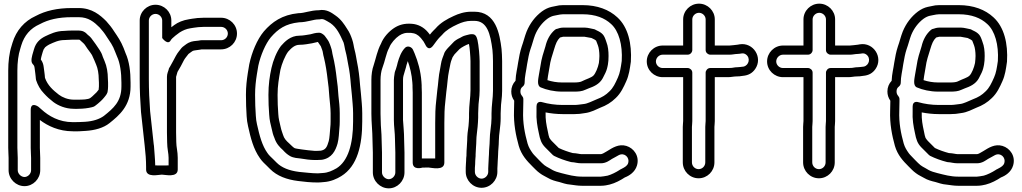

<svg xmlns="http://www.w3.org/2000/svg" viewBox="-20 -804 5589 1050"><path d="M77 60C77 41.2 75 21.4 75 4V-418C75 -462.4 80.2 -505.5 90.9 -537.5L96 -554.9C112.6 -610.3 146.3 -649 196.2 -671.2C196.7 -671.4 197.5 -671.8 197.9 -672C243.7 -696.7 299.2 -710 373 -710H411C463.2 -710 494.6 -683.9 524.9 -653.7C538 -639.4 551.9 -621.9 561.8 -605.7C570.8 -591.7 580.5 -577.2 588.6 -565.1L599.8 -544.4C607.2 -529.5 613.1 -510.1 620.3 -494.4C636.6 -459.5 644 -407.2 644 -352V-331C644 -248.3 600.1 -211.7 547.8 -169.9C523.3 -152.3 489.1 -140.7 444.4 -137.9C422.7 -136.5 399.2 -136 378 -136C303.1 -136 246.7 -169 205.9 -206.4C200.7 -211.2 194.9 -215.5 190.7 -219.7C190.7 -219.7 148 -251.6 148 -202V5C148 24.6 150 45.9 150 60V127C150 146.4 132.5 164 114 164C95.1 164 77 145.9 77 127ZM27 60V127C27 174.2 66.8 214 114 214C161.6 214 200 173.6 200 127V60C200 42.2 198 21.2 198 5V-147.9C241.6 -114.9 301.6 -86.3 377.3 -86C400.9 -84.8 427.4 -86.7 447.6 -88.1C498.6 -91.2 546.2 -104.5 578.6 -130.5C631.5 -172.8 694 -225.1 694 -331V-352C694 -410.6 687.5 -467.6 666.3 -514.2C660.3 -531.7 652.3 -551.2 644.2 -567.6L631.9 -590C624.4 -603.8 612.8 -618.7 604.2 -632.3C592 -652 576.3 -671.7 561.1 -688.3C527.6 -721.8 482.9 -760 411 -760H373C293.6 -760 229.3 -745.5 175 -716.5C113.6 -688.8 68.5 -637.4 48 -569.1L43.1 -552.5C30.6 -514.4 25 -465.8 25 -418V4C25 24.7 27 44.9 27 60ZM571 -331V-352C571 -358.5 570.6 -365.4 570 -372.2C569.7 -408.2 564.3 -441.5 551.9 -470L542.5 -492.5C536.8 -510.7 531.7 -520 525.8 -528.9L515.8 -543.9C508.3 -555.1 497.9 -570.8 486.4 -585.5C476.7 -600.2 467.1 -608.5 457.5 -615.9C452.1 -621.3 443 -633 421.6 -636C418.1 -636.7 414.6 -637 411 -637H373C359.8 -637 343.6 -636.1 330.8 -635C286.3 -634.7 254 -617.9 227.2 -605.5C197.8 -590.8 176.2 -570.8 166 -535L161 -518C156.2 -501.1 144.7 -467.9 159.3 -453.3C165.6 -447.1 168.3 -441.6 169.2 -432.2L173.1 -402.3C174.3 -388.9 176 -379.9 176 -374C176 -371.4 176.6 -368.2 177.3 -366.1C186.5 -338.5 200 -313.9 219.9 -293.7C237.9 -274 251.4 -262 271.8 -246.1C298.9 -225.8 338.9 -209.3 382 -209C390.6 -208.3 401.6 -208.5 409 -209C435.4 -209.1 461.2 -212.3 483.1 -217.7C489.8 -219.4 494.8 -220.1 506.8 -230.4L515.8 -237.6C523.3 -243.9 538 -256.4 548.7 -269.8L556.2 -279.2C557.9 -281.2 563.2 -287.1 568 -299.8C570 -312.6 571 -320 571 -331ZM521 -352V-331C521 -326.1 520 -324.4 520 -320C520 -317.6 520 -317 519.5 -313.4C518.5 -312.1 517.5 -311 516.2 -309.3L508.2 -299.3C506.7 -297.2 487.1 -278.8 484.2 -276.4L474.4 -268.5C462.8 -259.3 429.1 -259 408 -259H383C351 -259 320.8 -271.9 302.2 -285.9C270.5 -310.5 240.8 -336.2 225.9 -378.5C225.4 -388.6 223.9 -400.1 222.8 -408.3L218.9 -437.7C217.2 -452.2 213.2 -465 203.2 -478.8C204.4 -486.8 206.4 -495 209 -504L214 -521C217.4 -533 218.8 -534.7 226.8 -545.5C232 -550.2 240.8 -556.3 248.8 -560.5C275.8 -572.9 300.7 -585 332 -585C344.4 -585 360.7 -587 373 -587H411C412.7 -587 414 -586.4 416 -586.2C417.3 -585.2 420.2 -582.5 423.3 -579.3C431.6 -571.1 439.5 -566.2 444.8 -557.7C452.6 -545.3 463 -530.7 474.7 -515.4L483 -502.9C488.4 -490.9 492.3 -483.2 495.9 -474.4L506 -450.1C514.8 -430.3 520 -400.1 520 -371C520 -364.5 521 -357.7 521 -352Z M1094 -657H1189C1209.5 -657 1226 -640.5 1226 -620.5C1226 -600.5 1209.5 -584 1189 -584H1081C1079.7 -584 1077.9 -583.8 1076.9 -583.7L1065.5 -581.8C1049.5 -579.9 1030.9 -579.9 1011.8 -570.4C997.1 -563 988.8 -554.2 979.1 -547.8C976.6 -546.1 974 -543.5 972.5 -541.3C963.5 -528.5 953.8 -520.1 941.9 -498.7C930 -474.9 923.2 -464.6 910.2 -440.3C906.3 -433.9 903 -430.1 902.1 -422.3C900.2 -415.3 893 -401.3 893 -384V-80C893 -62 893.4 -43.1 894 -26.5C894.2 10.3 902 33.8 902 59V100.6C892.2 100.9 880.3 101 865 101C850.2 101 836.9 100.8 828.9 100.6C828.2 61.8 824 28.9 822 -6.4C821.7 -11.4 821.1 -13.7 820.5 -16.3C813.4 -76.6 808.2 -135.4 800.9 -196.4C796.7 -251.7 794 -312.5 794 -372V-692C794 -711.2 810.8 -728 830.5 -728C850.2 -728 867 -711.2 867 -692V-596C867 -596 898.4 -552.9 914.4 -584.8C916.5 -589.1 926.5 -599 939.3 -609.2L962.2 -626.4C980.7 -638 998.5 -645.7 1020.3 -649.2C1027.9 -650.1 1032.8 -651 1039.3 -652.3L1054.1 -654.2C1060.4 -655 1066.7 -656 1073 -656C1079.8 -656 1086.4 -657 1094 -657ZM744 -692V-372C744 -310.5 746.7 -248.5 751.1 -191.6C758.7 -128.5 763.8 -69.6 771.2 -8C775.9 31.4 779 72.8 779 109V123C779 169.4 847.9 151 865 151C882.7 151 952 169.4 952 123V59C952 24.1 944 0.1 944 -27.5C943.3 -45.6 943 -62 943 -80V-383.7C943.5 -387 947.9 -399.5 950.7 -410.7C965.5 -435.3 972.5 -448.2 986.1 -475.3C992.7 -486.9 999.4 -493.5 1010.8 -508.9C1021.6 -516.6 1030.3 -523.7 1034.2 -525.6C1039.6 -528.3 1055.5 -529.4 1073.1 -532.3L1083.1 -534H1189C1236.8 -534 1276 -572.5 1276 -620.5C1276 -668.5 1236.8 -707 1189 -707H1094C1086.1 -707 1080.8 -706.8 1071.8 -706C1063.5 -705.9 1056.4 -705.3 1047.2 -703.7L1031.9 -701.8C1025.5 -701 1020.8 -699.6 1013.7 -698.8C981.8 -693.9 953.3 -682.3 933 -667L917 -655V-692C917 -739.4 877.7 -778 830.5 -778C783.3 -778 744 -739.4 744 -692Z M1615.3 -682C1663 -682.7 1691.3 -698 1724 -698H1726C1727.9 -698 1730.4 -698.3 1731.8 -698.7C1748.8 -702.8 1760.3 -693.2 1786.7 -677.8C1822 -653 1838.4 -617 1858.8 -571.7C1863.8 -556.5 1864.7 -541 1870.9 -518.4C1876.3 -498.9 1878.6 -479.6 1883.5 -455C1891.8 -415.7 1895.8 -381.1 1899.1 -336.8L1904.1 -286.8C1906.7 -254.7 1911 -216.8 1911 -185V-140C1911 -16.4 1883.7 77 1820.4 116.4C1795.8 129.8 1775 140.4 1745.3 142.1C1736.7 142.7 1726.3 143.5 1718.2 144C1682.4 143.9 1651.6 139 1615.5 136.1C1560.2 129.1 1519.9 112.6 1492.7 85.3L1475.7 68.3C1461.1 53.7 1451.5 46.2 1442.6 32.8C1413.7 -7.6 1399.8 -59.7 1385.3 -124.7C1378.3 -152.8 1378.6 -186.8 1376 -226.3C1375.3 -246.9 1375 -265.6 1375 -286C1375 -327 1379.2 -361.5 1384.7 -397L1392.6 -444.3C1405.1 -502.3 1432.4 -565.2 1461 -599.8C1501 -645.7 1540.9 -674 1615.3 -682ZM1614 -732C1613.4 -732 1612.3 -732 1611.5 -731.9C1522.7 -723 1467.8 -683.9 1422.9 -632.2C1385.5 -587.2 1357.3 -518.4 1343.6 -454.2C1343.5 -454 1343.4 -453.5 1343.3 -453.1L1335.3 -405C1329.6 -367.9 1325 -330.6 1325 -286C1325 -264.8 1325.3 -245 1326 -223.7C1328.7 -185.2 1327.3 -151.4 1336.7 -113.2C1350.9 -49.4 1365.5 10.5 1401.4 61.1C1414.3 80.2 1428.6 92 1440.3 103.7L1457.3 120.7C1495.5 158.8 1548.7 178.2 1609.9 185.8C1644.8 190.2 1678 194 1719 194C1729.3 194 1740.1 192.6 1748.7 191.9C1789 189.7 1822.3 173.9 1846.1 159.3C1936.1 103.9 1961 -13.5 1961 -140V-185C1961 -221.3 1956.5 -259.3 1953.9 -291.2L1948.9 -341.2C1945.6 -384.9 1941.1 -423.9 1932.5 -465C1928.2 -486.6 1925.7 -507.9 1919.1 -531.6C1914.5 -548.4 1913.5 -566.9 1905.6 -589.3C1899.1 -607.7 1892.3 -626.2 1877.8 -646.9C1862.4 -671.5 1845 -698.6 1814.1 -719.7C1797.3 -731.1 1767.6 -756.2 1723.2 -748C1678 -747.7 1645.1 -732 1614 -732ZM1737 70C1738.3 70 1740.1 69.8 1741.1 69.7C1795 60.7 1814.9 19.9 1826.1 -19.3C1833.3 -46.4 1833.7 -77.4 1835.9 -100.4C1837.3 -112.9 1838 -126.6 1838 -140V-185C1838 -216.7 1834.3 -252.3 1830.9 -279.5L1826.9 -330C1826.9 -330.3 1826.8 -330.8 1826.8 -331.1L1821.8 -370.9C1817 -414.4 1810.5 -458.9 1800.1 -500.6C1796.5 -512.9 1796.7 -527.7 1789.3 -547.2C1786.2 -555.8 1783.6 -564.8 1778.4 -575.2C1772.8 -586.2 1765.5 -594.7 1756.3 -607.5C1751.9 -613.7 1740.5 -620.4 1739.9 -620.8C1735.8 -623.5 1730 -625 1726 -625L1724 -625C1706.4 -625 1688.6 -619.4 1677.8 -616.5C1655.9 -613 1636.3 -609 1618 -609C1566.9 -609 1535.9 -574.3 1517.4 -553.7C1516.9 -553.2 1516.3 -552.4 1516 -552C1492.9 -521.2 1473.8 -473.7 1464.6 -432.4C1454.6 -387.5 1448 -341.2 1448 -285C1448 -249.2 1449.3 -209 1452.1 -177.3C1454 -144.2 1460 -125.3 1465.6 -100.7C1470 -79.8 1473.4 -66.5 1480.5 -50.3C1491.1 -17.5 1509.8 1 1527.3 16.7C1539.1 29.8 1550 40.2 1566.6 49.7C1584.8 60.1 1610.9 61.4 1623.4 62.8C1647.8 67.1 1677.6 71 1699 71H1715C1722.8 71 1730.7 70 1737 70ZM1718.4 -574.6C1722.9 -568 1727.4 -560.8 1734.5 -551C1736.5 -546.7 1739.1 -538.7 1742.6 -529.1C1746.1 -520.5 1745.8 -508.8 1751.9 -487.4C1760.8 -451.4 1767.5 -407.4 1772.2 -365.1L1777.1 -325.5L1781.1 -275C1783.3 -246.8 1788 -213.9 1788 -185V-140C1788 -128.1 1787.4 -117.1 1786.1 -105.6C1783.7 -80 1782.4 -49.6 1777.9 -32.7C1768.1 1.7 1760.6 14.8 1734.7 20C1728.6 20.1 1721.5 20.4 1714 21H1700.2C1679.2 18.9 1650.3 16.8 1631.5 13.4C1616.6 10.7 1598.6 9.4 1590.7 5.9C1580.7 0 1572.6 -9.9 1561.6 -19.7C1544.7 -34.7 1533.8 -46.6 1527.9 -66.2C1522.8 -83.5 1519.6 -86.8 1514.4 -111.3C1508.1 -139 1503.4 -153.6 1501.9 -180.8C1499.2 -212.2 1498 -249.9 1498 -285C1498 -336.3 1505.4 -375.4 1513.5 -422.1C1521 -455.3 1538.8 -498.5 1555.4 -521.1C1573.9 -541.6 1592 -559 1618 -559C1643.7 -559 1667.7 -564.3 1686.8 -567.3C1697.6 -568.9 1708.2 -573.2 1718.4 -574.6Z M2287 62.7V-298C2287 -308 2286.5 -320 2286 -327.9V-338C2286 -343.4 2285 -348.6 2285 -354C2285 -354.6 2285 -355.4 2284.9 -355.8C2280.7 -415.8 2265.7 -467.7 2247.3 -512.1C2244.1 -520.7 2242.1 -525.2 2238.8 -531.4C2232 -547.4 2209.1 -556.5 2195.3 -542.7C2173.3 -520.6 2162.4 -488 2154.8 -461.5L2150.9 -445.6L2145 -425.9C2143.6 -420.8 2138.4 -413 2137 -395.7C2136.1 -389.7 2134 -377.8 2134 -367V-147C2134 -112.5 2140 -77 2140 -43C2140 -18.5 2142 10.2 2142 30V139C2142 158.4 2124.5 176 2106 176C2087.1 176 2069 157.9 2069 139V30C2069 8.9 2067 -21.3 2067 -40C2067 -78.4 2062 -110.8 2062 -144C2062 -157.3 2061 -170.1 2061 -182V-367C2061 -389.9 2064.7 -415.5 2070.3 -430C2086.3 -471.5 2091.6 -512.6 2107.9 -541.9C2108.5 -543 2109.2 -544.5 2109.5 -545.5C2117.4 -567.2 2142.2 -595.4 2162.7 -609.1C2180.8 -620.8 2196.4 -626.5 2228.2 -624.1C2249.6 -622.5 2266.5 -614 2281.9 -595.8C2294.6 -580.8 2299.6 -572.8 2306.6 -558.8C2306.6 -558.8 2322.4 -519.5 2349 -555C2361 -571 2373.3 -588.9 2384.7 -600.3L2397.7 -613.3C2398.1 -613.8 2398.8 -614.5 2399.1 -614.9C2419.1 -638.4 2447.9 -655.6 2482.5 -671.3C2504.8 -681.7 2530 -690 2557 -690H2574C2644.2 -690 2661.9 -619.6 2673.1 -530.6L2675.1 -502.4C2675.7 -491.9 2676 -480.8 2676 -470V-307C2676 -268.7 2668 -227.5 2668 -184V-158C2668 -118.9 2658 -79.8 2658 -34C2658 -14 2654 14.1 2654 40C2654 50.3 2652 60.1 2652 76C2652 87.6 2650 101.8 2650 117V136C2650 155.5 2632.7 173 2613.5 173C2594.3 173 2577 155.6 2577 136V114.3C2578.2 101.7 2579 87.7 2579 76C2579 65.1 2581 57.6 2581 49V40C2581 21.3 2585 -14.7 2585 -36C2585 -59.5 2590.2 -87.5 2591.9 -110.1L2593.9 -136C2594.6 -144.5 2595 -153 2595 -161V-184C2595 -191.6 2596 -201.2 2596 -211C2596 -243.7 2603 -269.4 2603 -309V-470C2603 -478.6 2602.6 -487.6 2601.9 -495.9L2599.9 -523.8C2598.5 -543.2 2593.2 -577.5 2591.3 -584.7C2586.8 -602.6 2581.2 -617 2563 -617H2557C2552.4 -617 2547 -615.9 2543.6 -614.9L2529.9 -611.5C2510.2 -607 2501.8 -599.5 2495.8 -596.8C2481.7 -590.5 2465.4 -581 2454.7 -567.8C2445.5 -556.6 2411.8 -528.8 2407.5 -506.7L2399.6 -485.8C2391.2 -463.4 2390.9 -444.6 2386.7 -426.7C2377.9 -388.8 2376.8 -344.3 2371.3 -308.8C2371.2 -308.2 2371.1 -307.3 2371.1 -306.9C2368.5 -271.8 2362.4 -237 2361 -194.8C2360.3 -173.9 2360 -152.6 2360 -131V62.7C2343.8 62.7 2302.9 62.7 2287 62.7ZM2237 -298V85C2237 129.3 2290 112.7 2290 112.7C2298.2 112.7 2312.7 111.7 2322.2 112C2339.9 112.6 2410 132.2 2410 85V-131C2410 -152.1 2410.3 -172.8 2411 -193.2C2412.2 -230.8 2418 -264.2 2420.9 -302.2C2426.6 -339.9 2428.5 -385.6 2435.3 -415.3C2440.6 -437.5 2441.5 -451.8 2446.7 -469L2455 -491C2458.4 -495.8 2461.7 -500.8 2465.5 -506.7C2471.1 -513.8 2481.4 -522.3 2492.5 -535.1C2501.9 -544.2 2532.4 -560.6 2544.6 -563.6C2547.1 -550.9 2549 -535.4 2550.1 -520.2L2552.1 -492.1C2552.7 -484.4 2553 -477.4 2553 -470V-309C2553 -272 2545 -229.5 2545 -184V-161C2545 -154.4 2544.7 -147.6 2544.1 -140L2542.2 -115C2538.3 -91.7 2535 -62.3 2535 -36C2535 -19.6 2531 16.4 2531 40V47C2529.9 54 2529 66 2529 76C2529 81.4 2528 86.6 2528 92C2528 100.8 2527 106.5 2527 113V136C2527 183 2565.8 223 2613.5 223C2661.2 223 2700 183 2700 136V117C2700 106.8 2702 92.2 2702 76C2702 65.8 2704 55.9 2704 40C2704 19.2 2708 -8.6 2708 -34C2708 -71.6 2718 -111 2718 -158V-184C2718 -191 2719 -199.5 2719 -208C2719 -240.1 2726 -266.7 2726 -307V-470C2726 -481.9 2725.7 -493.5 2724.9 -505.6L2722.9 -534.7C2722.9 -535 2722.9 -535.7 2722.8 -536.1C2712.7 -617.3 2693 -740 2574 -740H2557C2519.9 -740 2487.1 -728.7 2461.5 -716.7C2425.3 -700.2 2389.1 -680.1 2361.6 -648L2349.3 -635.7C2342.4 -628.8 2337.7 -623.1 2331 -614.6C2327.7 -618.8 2324.2 -623.3 2320.1 -628.2C2296.9 -655.4 2266.4 -671.5 2231.9 -673.9C2191.1 -677.1 2161.2 -667.7 2135.3 -650.9C2106.4 -631.7 2077.1 -600.3 2063.2 -564.4C2043 -526.9 2035.7 -484.3 2023.5 -447.4C2014.9 -424.6 2011 -394.6 2011 -367V-182C2011 -134.5 2017 -83.8 2017 -40C2017 -18.6 2019 11.7 2019 30V139C2019 186.2 2058.8 226 2106 226C2153.6 226 2192 185.6 2192 139V30C2192 7.5 2190 -21.1 2190 -43C2190 -80 2185.9 -115.5 2184 -147.7V-367C2184 -386.4 2187.4 -391.5 2193 -412.1L2198.9 -431.8C2199 -432.1 2199.2 -432.6 2199.3 -432.9L2203.2 -448.5C2204.9 -454.7 2207.4 -462.5 2210.1 -469.8C2222.2 -436.1 2231.8 -397.1 2235 -353.1C2235 -349.1 2235.3 -343.3 2236 -336.5V-327C2236 -317.6 2237 -308.1 2237 -298Z M3109 83C3120.4 83 3138 89 3160 89H3266C3295.5 89 3316.6 71 3326.1 65.3C3336.2 58.8 3349 54 3363.8 44.5C3395.8 28.1 3424.1 58.4 3415.6 86.8C3411.2 101.5 3400.3 108.8 3378 120.1C3373.3 121.9 3369.1 124.8 3366.4 126.7C3349.7 137.7 3322.3 151.4 3303.1 156.5C3287.5 158.9 3274.9 162 3266 162H3163C3121.4 162 3088 152.2 3049.8 142.7C3031.5 138.5 3014 132.4 3002.5 126.3C2972.5 107.9 2963.7 107.4 2943.7 87.3L2927.2 70.8C2913.9 56 2900.4 44.2 2893.4 34.5C2880.7 16.5 2871.7 2.8 2865 -19.8C2850.2 -73.4 2838.2 -131 2841 -198.5C2841 -215 2841.3 -229.4 2842 -248.5V-262C2842 -268.1 2839.6 -274.2 2835.7 -278.6C2828.8 -286.3 2826 -293.8 2826 -304C2826 -316.2 2829.6 -323.6 2839.4 -331.3C2845.7 -336.2 2849 -344.8 2849 -351C2849 -385.4 2857.8 -416.3 2862.7 -453.3C2867.9 -484.4 2873.3 -511.6 2880.6 -533.7C2890.7 -561 2898.2 -592.7 2906.2 -612.6C2921 -648.9 2944.8 -679.8 2972.9 -700.9C2984.9 -709.7 2997.2 -715.2 3007.2 -717.5L3026.9 -721.5C3038.1 -723.7 3048.7 -726 3059 -726H3166C3236.9 -726 3287.3 -705.2 3322.1 -672.6C3363.6 -635.3 3385.5 -560.3 3380.1 -470.5C3374.7 -432.9 3370.4 -404.8 3359.2 -380.2C3344.9 -348 3333.2 -323.1 3312.6 -304C3293 -284.4 3273.4 -272.4 3244 -261.3C3216.1 -250.2 3194.5 -237.1 3170.7 -234.9C3155.3 -233.5 3140.1 -230 3122 -230H3056C3016.9 -230 2977.6 -236 2945.9 -245C2943.3 -245.8 2914 -255.2 2914 -221V-197.6C2911.7 -149.6 2918.5 -114.1 2926.5 -77C2933.3 -41.4 2939.9 -19.8 2962.3 2.7L3003.3 43.7C3005.2 45.5 3007.8 47.4 3009.8 48.4C3037.3 62.1 3069.4 73.9 3102.9 82.3C3104.9 82.7 3107.4 83 3109 83ZM3112.3 33.1C3086.3 26.3 3058.3 16.3 3035.8 5.4L2997.7 -32.7C2992.8 -37.6 2991.1 -40.5 2984.6 -49.7C2981.6 -56.8 2978.9 -68.9 2975.5 -87C2967.7 -122.9 2962.6 -149.4 2963.7 -189.3C2991 -183.8 3024.2 -180 3056 -180H3122C3141.8 -180 3158.3 -181.7 3176.6 -185.2C3213.5 -189.3 3241.8 -206.6 3262 -214.7C3295.1 -227.1 3322.4 -243.3 3347.4 -268C3375.7 -294.8 3390.8 -328.3 3404.8 -359.7C3419.8 -392.8 3424.4 -427.1 3429.7 -464.5C3429.8 -464.9 3429.9 -465.8 3430 -466.4C3436.1 -565.5 3414.8 -655.8 3355.9 -709.4C3311 -751.1 3246.9 -776 3166 -776H3059C3044.8 -776 3031.5 -774.3 3016.4 -770.4L2996.8 -766.4C2977.4 -762.1 2960.5 -753.7 2943.1 -741.1C2906.6 -713.7 2878.1 -676 2859.8 -631.4C2849.4 -605.3 2842.1 -573.3 2833.4 -550.3C2823.8 -521.4 2818.7 -493 2813.3 -460.7C2809.2 -429.7 2800.9 -401.2 2799.2 -362.3C2784.4 -346.8 2776 -326.2 2776 -304C2776 -285.7 2780.8 -269.4 2792 -253.3V-249.5C2791.4 -232.4 2791 -215.6 2791 -199.5C2788.1 -126.8 2801.4 -62.3 2817 -6.2C2831.7 44.4 2862 76.4 2891.3 105.7L2908.3 122.7C2916.2 130.6 2923.7 137.1 2931.9 143C2946.8 154.8 2966.3 162.6 2976.7 169.2C2994.5 180.3 3017.8 186.6 3038.2 191.3C3055.2 195.6 3072.3 203.8 3101.8 205.9C3118.9 207.9 3138.9 212 3163 212H3266C3285.6 212 3302.9 208 3314.1 205.3C3344.4 197.7 3374.9 181 3396.9 166.4C3420.6 157.3 3452.5 137.7 3463.4 101.2C3478.7 50.3 3446.7 6.2 3405.2 -6.1C3363.7 -18.3 3330.2 3.8 3299.7 22.8C3286.5 30.9 3272.8 39 3266 39H3160C3150 39 3134.6 33.9 3112.3 33.1ZM3059 -653C3044.2 -653 3033.4 -648.1 3028.8 -646.9C3023.4 -646.4 3018.6 -644.2 3015 -641.2C2988.2 -618.9 2971 -586.2 2962.8 -550.4C2951.9 -514.8 2941.4 -485.8 2935.3 -441.8L2927.3 -396.1C2923.6 -372.2 2914.6 -335.7 2937.2 -326C2968.2 -312.7 3009.8 -303 3053 -303H3122C3141.9 -303 3163.1 -304.1 3182.2 -313.6C3201.9 -323.5 3234.9 -329.5 3260.7 -355.3C3274.7 -369.3 3279.9 -384.2 3284.9 -393.5C3294.2 -410.4 3299.5 -425.9 3302.5 -441.1L3304.5 -451.1C3307 -463.5 3308 -481.1 3308 -498C3308 -524.2 3305.5 -551.1 3296.1 -574.6C3294 -579.5 3290.2 -594.9 3282.4 -607.9C3276.3 -618.1 3264.8 -627.1 3254.2 -632.4L3239.2 -639.8C3234.8 -643 3230.9 -644.3 3227.1 -644.8C3218 -645.9 3195.7 -653 3179 -653ZM3059 -603H3176.8C3193.8 -600 3195.3 -600 3214.7 -596.2L3231.1 -588C3233.3 -586.7 3233.8 -586.6 3239.8 -581.9C3243.5 -573.8 3245.4 -566.4 3250 -555.3C3254.7 -543.2 3258 -520.2 3258 -498C3258 -486.2 3256.6 -472.9 3255.2 -459.7C3250.2 -434.5 3237.2 -402.5 3225.3 -390.7C3213.2 -378.6 3188.8 -372.9 3159.8 -358.4C3153.9 -355.4 3139.2 -353 3122 -353H3053C3024.9 -353 2998.1 -357.8 2973.7 -365.7C2974.6 -373.2 2975.7 -381.6 2976.7 -387.9L2984.7 -434.2C2990.3 -475.3 2999.2 -498.3 3010.9 -536.7C3019.5 -564.8 3025.9 -582.8 3042.5 -598.8C3051.3 -601.2 3057.7 -603 3059 -603Z M4013 -509C4031.8 -509 4042.9 -517.3 4058.6 -506.6C4086.2 -487.5 4075.9 -446.6 4046.3 -439.8C4033.2 -438.6 4020.1 -436 4007 -436H4004C4002.2 -436 3999.9 -435.7 3998.6 -435.4C3987.4 -432.9 3977 -432 3962 -432H3864C3848.9 -432 3839 -417.7 3839 -407V-142C3839 -134.5 3837 -122.5 3837 -110V84C3837 104.5 3820.5 121 3800.5 121C3780.5 121 3764 104.5 3764 84V-110C3764 -116.5 3766 -129.3 3766 -142V-407C3766 -422.1 3751.7 -432 3741 -432H3604C3583.6 -432 3567 -448.7 3567 -468C3567 -487.7 3584.1 -505 3604 -505H3741C3756.1 -505 3766 -519.3 3766 -530V-698C3766 -717.2 3782.8 -734 3802.5 -734C3822.2 -734 3839 -717.2 3839 -698V-530C3839 -514.9 3853.3 -505 3864 -505H3971C3985.4 -505 3999.5 -509 4013 -509ZM3716 -698V-555H3604C3556.1 -555 3517 -515.4 3517 -468C3517 -420.1 3556.7 -382 3604 -382H3716V-142C3716 -135.3 3714 -122.6 3714 -110V84C3714 131.8 3752.5 171 3800.5 171C3848.5 171 3887 131.8 3887 84V-110C3887 -116.1 3889 -128.7 3889 -142V-382H3962C3978.1 -382 3992.9 -386 4007 -386C4019.2 -386 4028.5 -386.8 4042.4 -389.2C4073.4 -392 4094.4 -404.1 4110.1 -426.8C4153.5 -489.6 4099.1 -574 4024.7 -561.6L4013.5 -559.6C3999.4 -557 3980.9 -556.5 3969.4 -555H3889V-698C3889 -745.4 3849.7 -784 3802.5 -784C3755.3 -784 3716 -745.4 3716 -698Z M4671 -509C4689.8 -509 4700.9 -517.3 4716.6 -506.6C4744.2 -487.5 4733.9 -446.6 4704.3 -439.8C4691.2 -438.6 4678.1 -436 4665 -436H4662C4660.2 -436 4657.9 -435.7 4656.6 -435.4C4645.4 -432.9 4635 -432 4620 -432H4522C4506.9 -432 4497 -417.7 4497 -407V-142C4497 -134.5 4495 -122.5 4495 -110V84C4495 104.5 4478.5 121 4458.5 121C4438.5 121 4422 104.5 4422 84V-110C4422 -116.5 4424 -129.3 4424 -142V-407C4424 -422.1 4409.7 -432 4399 -432H4262C4241.6 -432 4225 -448.7 4225 -468C4225 -487.7 4242.1 -505 4262 -505H4399C4414.1 -505 4424 -519.3 4424 -530V-698C4424 -717.2 4440.8 -734 4460.5 -734C4480.2 -734 4497 -717.2 4497 -698V-530C4497 -514.9 4511.3 -505 4522 -505H4629C4643.4 -505 4657.5 -509 4671 -509ZM4374 -698V-555H4262C4214.1 -555 4175 -515.4 4175 -468C4175 -420.1 4214.7 -382 4262 -382H4374V-142C4374 -135.3 4372 -122.6 4372 -110V84C4372 131.8 4410.5 171 4458.5 171C4506.5 171 4545 131.8 4545 84V-110C4545 -116.1 4547 -128.7 4547 -142V-382H4620C4636.1 -382 4650.9 -386 4665 -386C4677.2 -386 4686.5 -386.8 4700.4 -389.2C4731.4 -392 4752.4 -404.1 4768.1 -426.8C4811.5 -489.6 4757.1 -574 4682.7 -561.6L4671.5 -559.6C4657.4 -557 4638.9 -556.5 4627.4 -555H4547V-698C4547 -745.4 4507.7 -784 4460.5 -784C4413.3 -784 4374 -745.4 4374 -698Z M5166 83C5177.4 83 5195 89 5217 89H5323C5352.5 89 5373.6 71 5383.1 65.3C5393.2 58.8 5406 54 5420.8 44.5C5452.8 28.1 5481.1 58.4 5472.6 86.8C5468.2 101.5 5457.3 108.8 5435 120.1C5430.3 121.9 5426.1 124.8 5423.4 126.7C5406.7 137.7 5379.3 151.4 5360.1 156.5C5344.5 158.9 5331.9 162 5323 162H5220C5178.4 162 5145 152.2 5106.8 142.7C5088.5 138.5 5071 132.4 5059.5 126.3C5029.5 107.9 5020.7 107.4 5000.7 87.3L4984.2 70.8C4970.9 56 4957.4 44.2 4950.4 34.5C4937.7 16.5 4928.7 2.8 4922 -19.8C4907.2 -73.4 4895.2 -131 4898 -198.5C4898 -215 4898.3 -229.4 4899 -248.5V-262C4899 -268.1 4896.6 -274.2 4892.7 -278.6C4885.8 -286.3 4883 -293.8 4883 -304C4883 -316.2 4886.6 -323.6 4896.4 -331.3C4902.7 -336.2 4906 -344.8 4906 -351C4906 -385.4 4914.8 -416.3 4919.7 -453.3C4924.9 -484.4 4930.3 -511.6 4937.6 -533.7C4947.7 -561 4955.2 -592.7 4963.2 -612.6C4978 -648.9 5001.8 -679.8 5029.9 -700.9C5041.9 -709.7 5054.2 -715.2 5064.2 -717.5L5083.9 -721.5C5095.1 -723.7 5105.7 -726 5116 -726H5223C5293.9 -726 5344.3 -705.2 5379.1 -672.6C5420.6 -635.3 5442.5 -560.3 5437.1 -470.5C5431.7 -432.9 5427.4 -404.8 5416.2 -380.2C5401.9 -348 5390.2 -323.1 5369.6 -304C5350 -284.4 5330.4 -272.4 5301 -261.3C5273.1 -250.2 5251.5 -237.1 5227.7 -234.9C5212.3 -233.5 5197.1 -230 5179 -230H5113C5073.9 -230 5034.6 -236 5002.9 -245C5000.3 -245.8 4971 -255.2 4971 -221V-197.6C4968.7 -149.6 4975.5 -114.1 4983.5 -77C4990.3 -41.4 4996.9 -19.8 5019.3 2.7L5060.3 43.7C5062.2 45.5 5064.8 47.4 5066.8 48.4C5094.3 62.1 5126.4 73.9 5159.9 82.3C5161.9 82.7 5164.4 83 5166 83ZM5169.3 33.1C5143.3 26.3 5115.3 16.3 5092.8 5.4L5054.7 -32.7C5049.8 -37.6 5048.1 -40.5 5041.6 -49.7C5038.6 -56.8 5035.9 -68.9 5032.5 -87C5024.7 -122.9 5019.6 -149.4 5020.7 -189.3C5048 -183.8 5081.2 -180 5113 -180H5179C5198.8 -180 5215.3 -181.7 5233.6 -185.2C5270.5 -189.3 5298.8 -206.6 5319 -214.7C5352.1 -227.1 5379.4 -243.3 5404.4 -268C5432.7 -294.8 5447.8 -328.3 5461.8 -359.7C5476.8 -392.8 5481.4 -427.1 5486.7 -464.5C5486.8 -464.9 5486.9 -465.8 5487 -466.4C5493.1 -565.5 5471.8 -655.8 5412.9 -709.4C5368 -751.1 5303.9 -776 5223 -776H5116C5101.8 -776 5088.5 -774.3 5073.4 -770.4L5053.8 -766.4C5034.4 -762.1 5017.5 -753.7 5000.1 -741.1C4963.6 -713.7 4935.1 -676 4916.8 -631.4C4906.4 -605.3 4899.1 -573.3 4890.4 -550.3C4880.8 -521.4 4875.7 -493 4870.3 -460.7C4866.2 -429.7 4857.9 -401.2 4856.2 -362.3C4841.4 -346.8 4833 -326.2 4833 -304C4833 -285.7 4837.8 -269.4 4849 -253.3V-249.5C4848.4 -232.4 4848 -215.6 4848 -199.5C4845.1 -126.8 4858.4 -62.3 4874 -6.2C4888.7 44.4 4919 76.4 4948.3 105.7L4965.3 122.7C4973.2 130.6 4980.7 137.1 4988.9 143C5003.8 154.8 5023.3 162.6 5033.7 169.2C5051.5 180.3 5074.8 186.6 5095.2 191.3C5112.2 195.6 5129.3 203.8 5158.8 205.9C5175.9 207.9 5195.9 212 5220 212H5323C5342.6 212 5359.9 208 5371.1 205.3C5401.4 197.7 5431.9 181 5453.9 166.4C5477.6 157.3 5509.5 137.7 5520.4 101.2C5535.7 50.3 5503.7 6.2 5462.2 -6.1C5420.7 -18.3 5387.2 3.8 5356.7 22.8C5343.5 30.9 5329.8 39 5323 39H5217C5207 39 5191.6 33.9 5169.3 33.1ZM5116 -653C5101.2 -653 5090.4 -648.1 5085.8 -646.9C5080.4 -646.4 5075.6 -644.2 5072 -641.2C5045.2 -618.9 5028 -586.2 5019.8 -550.4C5008.9 -514.8 4998.4 -485.8 4992.3 -441.8L4984.3 -396.1C4980.6 -372.2 4971.6 -335.7 4994.2 -326C5025.2 -312.7 5066.8 -303 5110 -303H5179C5198.9 -303 5220.1 -304.1 5239.2 -313.6C5258.9 -323.5 5291.9 -329.5 5317.7 -355.3C5331.7 -369.3 5336.9 -384.2 5341.9 -393.5C5351.2 -410.4 5356.5 -425.9 5359.5 -441.1L5361.5 -451.1C5364 -463.5 5365 -481.1 5365 -498C5365 -524.2 5362.5 -551.1 5353.1 -574.6C5351 -579.5 5347.2 -594.9 5339.4 -607.9C5333.3 -618.1 5321.8 -627.1 5311.2 -632.4L5296.2 -639.8C5291.8 -643 5287.9 -644.3 5284.1 -644.8C5275 -645.9 5252.7 -653 5236 -653ZM5116 -603H5233.8C5250.8 -600 5252.3 -600 5271.7 -596.2L5288.1 -588C5290.3 -586.7 5290.8 -586.6 5296.8 -581.9C5300.5 -573.8 5302.4 -566.4 5307 -555.3C5311.7 -543.2 5315 -520.2 5315 -498C5315 -486.2 5313.6 -472.9 5312.2 -459.7C5307.2 -434.5 5294.2 -402.5 5282.3 -390.7C5270.2 -378.6 5245.8 -372.9 5216.8 -358.4C5210.9 -355.4 5196.2 -353 5179 -353H5110C5081.9 -353 5055.1 -357.8 5030.7 -365.7C5031.6 -373.2 5032.7 -381.6 5033.7 -387.9L5041.7 -434.2C5047.3 -475.3 5056.2 -498.3 5067.9 -536.7C5076.5 -564.8 5082.9 -582.8 5099.5 -598.8C5108.3 -601.2 5114.7 -603 5116 -603Z"/></svg>

Font: Smoothie
Style: Outline
Weight: 400
Foundry: Cannot Into Space Fonts
Version: Version 0.8